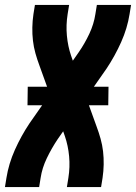

<svg xmlns="http://www.w3.org/2000/svg" viewBox="-20 -755 549 775"><path d="M0 0 6 -37Q15 -94 40 -150Q65 -206 99 -257L150 -330H91L92 -405H170L139 -491Q130 -515 123 -540Q116 -565 113 -591Q110 -617 110.5 -644Q111 -671 115 -698L121 -735H259L253 -698Q246 -654 250 -611Q254 -568 267 -530L274 -510L297 -543Q322 -579 340.5 -618.5Q359 -658 365 -698L371 -735H509L503 -698Q494 -641 469 -585Q444 -529 410 -478L359 -405H418L417 -330H339L370 -244Q379 -220 386 -195Q393 -170 396 -144Q399 -118 398.5 -91Q398 -64 394 -37L388 0H250L256 -37Q263 -81 259 -124Q255 -167 242 -205L235 -225L212 -192Q188 -156 169 -116.5Q150 -77 144 -37L138 0Z"/></svg>

Font: Iosevka Curly Heavy
Style: Italic
Weight: 900
Italic angle: -9°
Monospace: yes
Designer: Belleve Invis
Foundry: Belleve Invis
Version: Version 22.1.2; ttfautohint (v1.8.4)